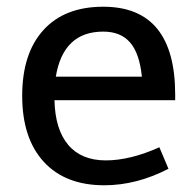

<svg xmlns="http://www.w3.org/2000/svg" viewBox="-20 -543 579 571"><path d="M46 -258C46 -174 67.3 -108.7 110 -62C152.7 -15.3 212.7 8 290 8C354 8 417.7 -8.3 481 -41L454 -105C396 -79 342.8 -66 294.5 -66C246.2 -66 209 -81.3 183 -112C157 -142.7 143.3 -187 142 -245H501V-261C501 -435.7 429.7 -523 287 -523C210.3 -523 151 -499.8 109 -453.5C67 -407.2 46 -342 46 -258ZM287 -449C321.7 -449 348.3 -438.2 367 -416.5C385.7 -394.8 397.3 -361 402 -315H146C160.7 -404.3 207.7 -449 287 -449Z"/></svg>

Font: Telex Regular
Style: Regular
Weight: 400
Designer: Andres Torresi
Foundry: Andres Torresi
Version: Version 1.001